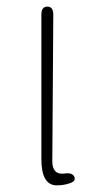

<svg xmlns="http://www.w3.org/2000/svg" viewBox="-20 -547 295 580"><path d="M179 10Q166 13 152 13Q105 13 105 -66V-503Q105 -527 123 -527Q141 -527 141 -503L138 -59Q138 -40 147 -30Q156 -20 177 -23Q199 -26 205 -12Q210 2 186 8Z"/></svg>

Font: Resource Han Rounded KR ExtraLight
Style: Regular
Weight: 250
Designer: Cyano Hao (round all glyphs); Ryoko NISHIZUKA 西塚涼子 (kana, bopomofo & ideographs); Paul D. Hunt (Latin, Greek & Cyrillic)
Foundry: Cyano Hao
Version: 0.990